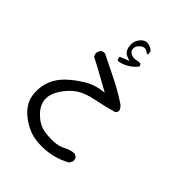

<svg xmlns="http://www.w3.org/2000/svg" viewBox="-200 -480 901 901"><g transform="rotate(45 250.0 -30.0)"><path d="M238.8 317.4Q315.9 317.4 382.3 279.8L391.1 263.7Q391.6 261.7 391.6 259.8Q391.6 247.6 384.8 239.3L370.6 231.9Q344.2 233.4 321.8 245.6Q295.9 260.3 262.2 261.7Q255.4 262.2 249 262.2Q222.2 262.2 195.3 257.3Q159.2 250.5 126 217.3Q92.3 183.6 92.3 145Q92.3 111.3 117.7 74.7Q144 36.6 175.5 16.4Q207 -3.9 261.5 -14.6Q315.9 -25.4 366.7 -40Q376.5 -47.4 376.5 -56.2Q376.5 -66.9 361.3 -82Q308.6 -117.7 252.7 -145.3Q196.8 -172.9 140.6 -200.7Q138.7 -201.2 136.7 -201.2Q124.5 -201.2 116.2 -194.3L108.9 -178.7Q108.4 -176.8 108.4 -174.8Q108.4 -162.6 115.2 -153.3Q148.9 -136.7 181.2 -118.4Q213.4 -100.1 268.6 -70.3L247.1 -66.9Q210.4 -61.5 178.5 -44.2Q146.5 -26.9 111.3 2.4Q76.2 31.2 58.1 64Q36.1 104.5 36.1 151.9Q36.1 178.7 43.9 201.7Q54.2 231.4 81.1 256.6Q107.9 281.7 142.3 298.3Q176.8 314.9 218.3 316.9Q228.5 317.4 238.8 317.4ZM285.6 -341.3 283.7 -358.4Q273.9 -371.6 252.4 -376Q248 -377 243.7 -377Q227.5 -377 214.8 -363.8Q197.3 -345.2 195.8 -325.2Q195.3 -320.8 195.3 -316.9Q195.3 -300.8 201.7 -286.6Q204.6 -279.3 210.7 -273.4Q216.8 -267.6 227.1 -263.7L245.1 -257.3L200.2 -239.3L199.2 -237.8L201.7 -223.1L210 -219.2Q259.8 -227.5 295.9 -270Q296.4 -272 296.4 -273.9Q296.4 -279.8 290 -285.2Q286.1 -285.2 279.8 -285.2Q273.4 -285.2 265.9 -283.2Q258.3 -281.2 252.4 -281.2Q241.7 -281.2 231.9 -286.6Q216.3 -294.9 216.3 -311.5Q216.3 -330.1 235.4 -343.8Q244.6 -350.6 253.9 -350.6Q264.2 -350.6 273.9 -342.8Q278.3 -338.9 280.8 -338.9Q283.2 -338.9 285.6 -341.3Z"/></g></svg>

Font: Bakudai
Style: ExtraLight
Weight: 200
Version: Version 1.48